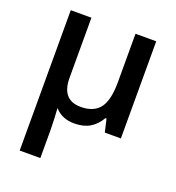

<svg xmlns="http://www.w3.org/2000/svg" viewBox="-140 -651 919 1003"><g transform="rotate(20 319.5 -150.0)"><path d="M196.8 -206.1Q196.8 -83 303.2 -83Q374.5 -83 408.2 -126.2Q441.9 -169.4 441.9 -271V-540H557.1V0H467.8L451.2 -71.8H444.8Q421.4 -31.2 386.5 -10.7Q351.6 9.8 300.8 9.8Q232.4 9.8 193.8 -34.2H191.9Q193.4 -20.5 195.1 22.9Q196.8 66.4 196.8 84V240.2H82V-540H196.8Z"/></g></svg>

Font: CAA NEO Sans SemiBold
Style: Regular
Weight: 600
Version: Version 1.10